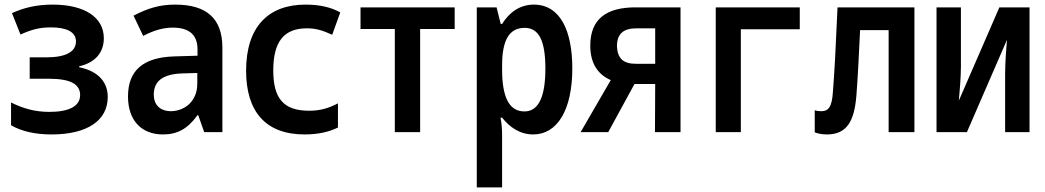

<svg xmlns="http://www.w3.org/2000/svg" viewBox="-20 -574 4540 834"><path d="M204 10C360 10 448 -51 448 -153C448 -214 411 -264 324 -282V-286C394 -302 431 -346 431 -408C431 -499 347 -554 209 -554C137 -554 83 -540 32 -517L69 -424C122 -448 156 -455 202 -455C268 -455 310 -436 310 -394C310 -349 265 -325 183 -325H109V-232H191C284 -232 328 -210 328 -161C328 -111 277 -88 194 -88C132 -88 79 -103 28 -129V-30C74 -3 135 10 204 10Z M688 10C751 10 796 -15 838 -74H841L867 0H946V-367C946 -493 878 -554 741 -554C673 -554 622 -538 560 -506L602 -418C651 -444 693 -454 730 -454C797 -454 838 -427 838 -359V-332L737 -329C602 -325 536 -268 536 -155C536 -49 596 10 688 10ZM721 -91C682 -91 648 -113 648 -163C648 -222 688 -252 770 -255L837 -257V-211C837 -131 779 -91 721 -91Z M1303 10C1362 10 1409 -1 1448 -20V-125C1406 -103 1369 -93 1323 -93C1211 -93 1167 -147 1167 -268C1167 -390 1211 -451 1313 -451C1353 -451 1381 -442 1423 -423L1458 -520C1419 -542 1370 -554 1307 -554C1145 -554 1049 -457 1049 -267C1049 -88 1135 10 1303 10Z M1695 0H1805V-448H1955V-542H1546V-448H1695Z M2051 240H2161V15C2161 -14 2159 -39 2154 -63H2161C2194 -21 2239 10 2296 10C2400 10 2466 -95 2466 -277C2466 -441 2413 -554 2299 -554C2238 -554 2192 -520 2161 -470H2155L2137 -542H2051ZM2258 -90C2190 -90 2161 -155 2161 -272V-290C2161 -398 2191 -453 2259 -453C2320 -453 2349 -399 2349 -276C2349 -155 2320 -90 2258 -90Z M2502 0H2622L2736 -209H2826L2825 0H2936V-542H2740C2616 -542 2544 -493 2544 -376C2544 -302 2574 -252 2633 -226ZM2741 -297C2690 -297 2661 -318 2660 -376C2661 -429 2690 -451 2745 -451H2826V-297Z M3089 0H3198V-447H3454V-542H3089Z M3572 10C3658 10 3691 -47 3700 -159C3707 -252 3710 -320 3716 -443H3840V0H3952V-542H3618C3610 -356 3605 -267 3598 -176C3594 -107 3577 -91 3548 -91C3537 -91 3528 -92 3519 -95V1C3536 7 3552 10 3572 10Z M4048 0H4180L4354 -401C4351 -365 4346 -302 4346 -253V0H4452V-542H4321L4145 -137C4148 -168 4154 -240 4154 -284V-542H4048Z"/></svg>

Font: Noto Sans Mono ExtraCondensed SemiBold
Style: Regular
Weight: 600
Width: 2
Designer: Monotype Design Team
Foundry: Monotype Imaging Inc.
Version: Version 2.014